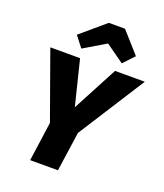

<svg xmlns="http://www.w3.org/2000/svg" viewBox="-170 -1071 1007 1182"><g transform="rotate(20 334.0 -480.0)"><path d="M389 -258 352 0H170L206 -257L49 -695H244L317 -400L473 -695H668ZM176 -824 336 -960H442L563 -824L496 -753L375 -839L231 -753Z"/></g></svg>

Font: Trujillo ExtraBold
Style: Italic
Weight: 800
Italic angle: -8°
Designer: Fira Sans original fonts by bBox Type GmbH, Carrois Corporate GbR, & Edenspiekermann AG / Changes by Cristiano Sobral
Foundry: Fira Sans original fonts by bBox Type GmbH, Carrois Corporate GbR, & Edenspiekermann AG / Changes by Cristiano Sobral
Version: Version 4.301;July 28, 2020;FontCreator 13.0.0.2655 64-bit